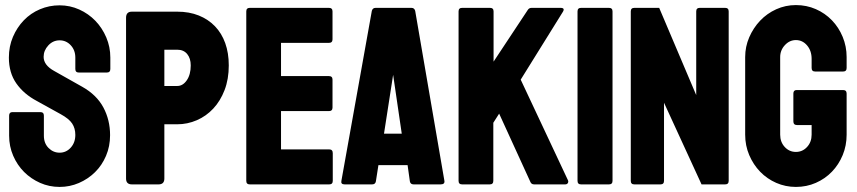

<svg xmlns="http://www.w3.org/2000/svg" viewBox="-20 -727 3380 757"><path d="M215 -706Q256 -706 292.5 -689.5Q329 -673 356 -645Q383 -617 399 -579.5Q415 -542 415 -500V-455Q415 -441 401 -441H291Q277 -441 277 -455V-500Q277 -529 259 -548.5Q241 -568 215 -568Q189 -568 170.5 -548Q152 -528 152 -503Q152 -470 194 -447L304 -385Q361 -353 387.5 -303.5Q414 -254 414 -194Q414 -150 398 -112.5Q382 -75 354.5 -48Q327 -21 291 -5.5Q255 10 215 10Q174 10 138 -6Q102 -22 75 -49Q48 -76 32 -113Q16 -150 16 -192V-271Q16 -285 29 -285H139Q153 -285 153 -271V-192Q153 -162 171.5 -143.5Q190 -125 215 -125Q241 -125 259 -145Q277 -165 277 -195Q277 -221 264.5 -240Q252 -259 219 -277L125 -329Q74 -356 44.5 -398Q15 -440 15 -500Q15 -544 31 -581.5Q47 -619 74 -647Q101 -675 137.5 -690.5Q174 -706 215 -706Z M628 -388H679Q701 -388 716.5 -410.5Q732 -433 732 -469Q732 -497 718 -514Q704 -531 679 -531H628ZM500 0Q477 0 477 -23V-657Q477 -681 500 -681H679Q726 -681 763.5 -666Q801 -651 827.5 -623.5Q854 -596 868 -557Q882 -518 882 -469Q882 -415 865.5 -372Q849 -329 821 -299Q793 -269 756 -253Q719 -237 679 -237H628V-23Q628 0 605 0Z M965 0Q951 0 951 -14V-682Q951 -696 965 -696H1277Q1291 -696 1291 -682V-572Q1291 -558 1277 -558H1088V-427H1277Q1291 -427 1291 -413V-303Q1291 -289 1277 -289H1088V-138H1278Q1292 -138 1292 -123V-14Q1292 0 1278 0Z M1494 -200H1564L1530 -432ZM1339 0Q1323 0 1326 -14L1446 -684Q1449 -696 1461 -696H1602Q1614 -696 1617 -684L1732 -15Q1735 0 1717 0H1611Q1598 0 1596 -12L1587 -76H1472L1462 -12Q1460 0 1447 0Z M2190 -696Q2209 -696 2199 -680L2033 -413L2219 -17Q2222 -11 2219 -5.5Q2216 0 2208 0H2086Q2075 0 2071 -10L1948 -279L1925 -243V-14Q1925 0 1911 0H1802Q1788 0 1788 -14V-682Q1788 -696 1802 -696H1912Q1926 -696 1926 -682V-484L2061 -688Q2066 -696 2076 -696Z M2271 0Q2257 0 2257 -14V-682Q2257 -696 2271 -696H2381Q2395 -696 2395 -682V-14Q2395 0 2381 0Z M2481 0Q2467 0 2467 -14V-682Q2467 -696 2481 -696H2579L2725 -352V-682Q2725 -696 2739 -696H2839Q2853 -696 2853 -682V-14Q2853 0 2839 0H2746L2598 -322V-14Q2598 0 2584 0Z M3118 10Q3077 10 3040.5 -6Q3004 -22 2977 -50Q2950 -78 2934 -115.5Q2918 -153 2918 -196V-502Q2918 -543 2934 -580Q2950 -617 2977 -645.5Q3004 -674 3040.5 -690.5Q3077 -707 3118 -707Q3160 -707 3196.5 -691Q3233 -675 3260 -647Q3287 -619 3302.5 -581.5Q3318 -544 3318 -502V-459Q3318 -445 3304 -445H3194Q3180 -445 3180 -459V-495Q3180 -527 3162 -548Q3144 -569 3118 -569Q3093 -569 3074.5 -549Q3056 -529 3056 -502V-196Q3056 -167 3074 -147.5Q3092 -128 3118 -128Q3144 -128 3162 -147.5Q3180 -167 3180 -196V-234H3122Q3108 -234 3108 -249V-358Q3108 -372 3121 -372H3304Q3318 -372 3318 -358V-196Q3318 -153 3302.5 -115.5Q3287 -78 3260 -50Q3233 -22 3196.5 -6Q3160 10 3118 10Z"/></svg>

Font: AL Dynamic
Style: Bold
Weight: 700
Version: Version 1.000; ttfautohint (v1.8.2) -l 8 -r 50 -G 200 -x 14 